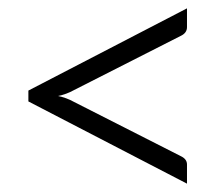

<svg xmlns="http://www.w3.org/2000/svg" viewBox="-20 -566 524 460"><path d="M48 -323V-349L428 -546V-501Q428 -487 413 -480L157 -350Q139 -340 119 -336Q139 -332 157 -322L413 -192Q428 -185 428 -172V-126Z"/></svg>

Font: Aleo Light
Style: Regular
Weight: 300
Designer: Alessio Laiso
Foundry: Alessio Laiso
Version: Version 2.000